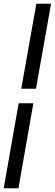

<svg xmlns="http://www.w3.org/2000/svg" viewBox="-28 -758 294 1030"><path d="M86 -282 167 -738H246L165 -282ZM-8 252 72 -204H151L71 252Z"/></svg>

Font: Gantari Medium
Style: Italic
Weight: 500
Italic angle: -10°
Designer: Anugrah Pasau
Foundry: Lafontype
Version: Version 1.000